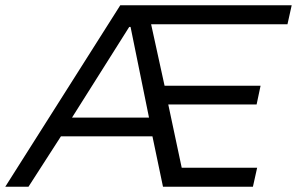

<svg xmlns="http://www.w3.org/2000/svg" viewBox="-43 -708 1126 728"><path d="M-23 0 413 -688H1063L1047 -616H530L581 -383H945L930 -312H595L646 -72H932L916 0H575L535 -191H188L65 0ZM230 -262H522L452 -606H447Z"/></svg>

Font: Saira SemiExpanded
Style: Italic
Weight: 400
Width: 6
Italic angle: -12°
Designer: Hector Gatti with collaboration of the Omnibus-Type team
Foundry: Omnibus-Type
Version: Version 1.101